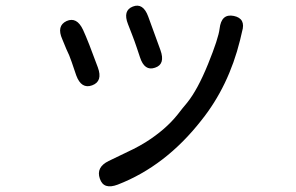

<svg xmlns="http://www.w3.org/2000/svg" viewBox="-20 -586 1040 675"><path d="M394 63Q344 82 331 42Q317 2 362 -20L449 -62Q471 -73 492 -86Q562 -130 605 -184Q621 -205 638 -225Q675 -271 711.5 -361Q748 -451 752 -485Q758 -539 802 -530Q845 -521 831 -475Q830 -470 824 -445Q784 -283 688 -163Q562 -2 394 63ZM304 -286Q266 -272 248 -321L232 -368Q224 -392 213 -414L199 -448Q178 -495 214 -512Q250 -528 272 -481Q290 -442 324 -349Q342 -300 304 -286ZM525 -348Q488 -335 472 -385L461 -418Q453 -442 444 -465L430 -501Q411 -549 447 -563Q483 -577 501 -528L544 -410Q562 -360 525 -348Z"/></svg>

Font: Resource Han Rounded CN
Style: Regular
Weight: 400
Designer: Cyano Hao (round all glyphs); Ryoko NISHIZUKA  (kana, bopomofo & ideographs); Paul D. Hunt (Latin, Greek & Cyrillic); Sa
Foundry: Cyano Hao
Version: 0.990